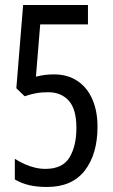

<svg xmlns="http://www.w3.org/2000/svg" viewBox="-20 -734 451 764"><path d="M167 10Q126 10 95 2.5Q64 -5 39 -20V-102Q58 -90 78 -81Q98 -72 119 -67Q140 -62 161 -62Q229 -62 256.5 -107.5Q284 -153 284 -225Q284 -300 253.5 -333.5Q223 -367 172 -367Q144 -367 123 -363Q102 -359 78 -351L45 -383L72 -714H330V-637H140L123 -429Q143 -434 160 -436Q177 -438 195 -438Q249 -438 288 -412Q327 -386 347.5 -339Q368 -292 368 -230Q368 -121 317.5 -55.5Q267 10 167 10Z"/></svg>

Font: Noto Sans Devanagari ExtraCondensed
Style: Regular
Weight: 400
Width: 2
Designer: Jelle Bosma - Monotype Design Team
Foundry: Monotype Imaging Inc.
Version: Version 2.006